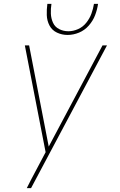

<svg xmlns="http://www.w3.org/2000/svg" viewBox="-20 -764 616 989"><path d="M118 205H140L531 -530H508L231 -9L130 -530H108L215 20L161 122Q150 143 139 163.5Q128 184 118 205ZM328 -584Q358 -584 387 -596Q416 -608 437.5 -632.5Q459 -657 470 -686Q481 -715 485 -744H464Q460 -719 451 -694Q442 -669 424.5 -647Q407 -625 382 -614Q357 -603 332 -603Q307 -603 285 -614Q263 -625 253 -647Q243 -669 242 -694Q241 -719 245 -744H224Q220 -715 221 -686Q222 -657 235 -632.5Q248 -608 273.5 -596Q299 -584 328 -584Z"/></svg>

Font: Iosevka Sparkle Thin Oblique
Style: Regular
Weight: 100
Italic angle: -9°
Designer: Belleve Invis
Foundry: Belleve Invis
Version: Version 4.5.0; ttfautohint (v1.8.3)